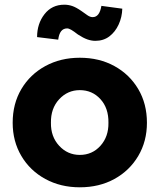

<svg xmlns="http://www.w3.org/2000/svg" viewBox="-20 -788 680 818"><path d="M320 10Q238 10 173 -25.5Q108 -61 71 -123.5Q34 -186 34 -265Q34 -346 71 -408.5Q108 -471 173 -506.5Q238 -542 320 -542Q403 -542 467.5 -506.5Q532 -471 569 -408.5Q606 -346 606 -265Q606 -186 569 -123.5Q532 -61 467.5 -25.5Q403 10 320 10ZM320 -128Q373 -128 408 -167Q443 -206 442 -265Q443 -327 408 -365.5Q373 -404 320 -404Q268 -404 232 -365Q196 -326 197 -265Q196 -206 232 -167Q268 -128 320 -128ZM386 -614Q370 -614 352.5 -620Q335 -626 312 -641Q294 -655 283.5 -661Q273 -667 266 -667Q234 -667 228 -619L138 -630Q138 -687 169.5 -727.5Q201 -768 254 -768Q271 -768 287.5 -762.5Q304 -757 327 -741Q341 -731 352.5 -723Q364 -715 375 -715Q404 -715 412 -763L501 -751Q500 -715 485.5 -683.5Q471 -652 446 -633Q421 -614 386 -614Z"/></svg>

Font: Readex Pro
Style: Bold
Weight: 700
Designer: Bonnie Shaver-Troup, Thomas Jockin
Foundry: Lexend
Version: Version 1.203; ttfautohint (v1.8.3)